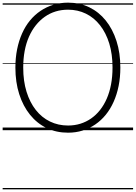

<svg xmlns="http://www.w3.org/2000/svg" viewBox="-20 -981 1023 1447"><path d="M493 19Q404 19 331.5 -16Q259 -51 206.5 -116Q154 -181 125 -271Q96 -361 96 -472Q96 -545 109 -609.5Q122 -674 146.5 -729Q171 -784 206 -826.5Q241 -869 285.5 -899Q330 -929 382 -945Q434 -961 493 -961Q581 -961 653 -926Q725 -891 777 -826.5Q829 -762 858 -672Q887 -582 887 -472Q887 -398 874 -333.5Q861 -269 836.5 -214Q812 -159 777 -116Q742 -73 698 -43Q654 -13 602.5 3Q551 19 493 19ZM493 -35Q542 -35 585.5 -48.5Q629 -62 666.5 -88Q704 -114 734 -152Q764 -190 785 -238.5Q806 -287 817 -345.5Q828 -404 828 -472Q828 -573 803.5 -653Q779 -733 734 -790.5Q689 -848 627.5 -878Q566 -908 493 -908Q443 -908 399 -894.5Q355 -881 317.5 -854.5Q280 -828 250 -790.5Q220 -753 198.5 -704.5Q177 -656 166 -597.5Q155 -539 155 -472Q155 -370 180 -289.5Q205 -209 250 -152Q295 -95 357 -65Q419 -35 493 -35ZM0 436H983V446H0ZM0 -20H983V0H0ZM0 -505H983V-500H0ZM0 -956H983V-946H0Z"/></svg>

Font: Playwrite HU Guides
Style: Regular
Weight: 400
Designer: Veronika Burian, José Scaglione
Foundry: TypeTogether
Version: Version 1.003